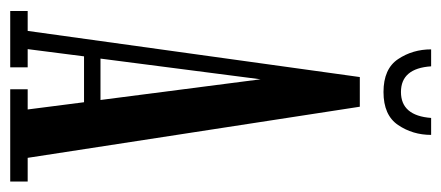

<svg xmlns="http://www.w3.org/2000/svg" viewBox="-270 -614 884 385"><g transform="rotate(90 172.5 -422.0)"><path d="M2.5 0V-35H42.5L135 -701H194.5L297 -35H344.5V0H159.5V-35H200L185.5 -148H93.5L79 -35H115.5V0ZM98 -181H181L139.5 -502ZM165 -748.5Q118.5 -748.5 99 -777.8Q79.5 -807 79.5 -844H113.5Q117.5 -783.5 165 -783.5Q212.5 -783.5 217 -844H251Q251 -807 231.2 -777.8Q211.5 -748.5 165 -748.5Z"/></g></svg>

Font: Imbue 10pt Medium
Style: Regular
Weight: 500
Designer: Tyler Finck
Foundry: Etcetera Type Company
Version: Version 1.102; ttfautohint (v1.8.3)